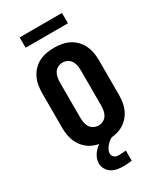

<svg xmlns="http://www.w3.org/2000/svg" viewBox="-275 -1027 1150 1351"><g transform="rotate(-30 300.0 -351.5)"><path d="M300 8Q269 8 238 2.5Q207 -3 179 -17Q151 -31 129 -54Q107 -77 93.5 -105Q80 -133 74.5 -164Q69 -195 69 -226V-509Q69 -540 74.5 -571Q80 -602 93.5 -630Q107 -658 129 -681Q151 -704 179 -718Q207 -732 238 -737.5Q269 -743 300 -743Q331 -743 362 -737.5Q393 -732 421 -718Q449 -704 471 -681Q493 -658 506.5 -630Q520 -602 525.5 -571Q531 -540 531 -509V-226Q531 -195 525.5 -164Q520 -133 506.5 -105Q493 -77 471 -54Q449 -31 421 -17Q393 -3 362 2.5Q331 8 300 8ZM300 -112Q320 -112 338.5 -121.5Q357 -131 367.5 -148Q378 -165 381.5 -185.5Q385 -206 385 -226V-509Q385 -529 381.5 -549.5Q378 -570 367.5 -587Q357 -604 338.5 -613.5Q320 -623 300 -623Q280 -623 261.5 -613.5Q243 -604 232.5 -587Q222 -570 218.5 -549.5Q215 -529 215 -509V-226Q215 -206 218.5 -185.5Q222 -165 232.5 -148Q243 -131 261.5 -121.5Q280 -112 300 -112ZM307 224Q283 224 258.5 219.5Q234 215 213 202Q192 189 179.5 167Q167 145 167 120Q167 101 173.5 82.5Q180 64 191 48.5Q202 33 216 20Q230 7 247 -3L255 -8H350V0Q334 6 320.5 16Q307 26 296 38.5Q285 51 276.5 66.5Q268 82 268 99Q268 108 272.5 116.5Q277 125 284.5 130.5Q292 136 301 138Q310 140 320 140Q334 140 348.5 138.5Q363 137 377 136V219Q360 221 342.5 222.5Q325 224 307 224ZM128 -843V-927H472V-843Z"/></g></svg>

Font: Iosevka SS04 Heavy Extended
Style: Regular
Weight: 900
Width: 7
Monospace: yes
Designer: Belleve Invis
Foundry: Belleve Invis
Version: Version 19.0.0; ttfautohint (v1.8.4)